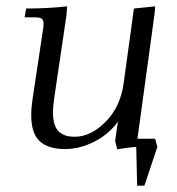

<svg xmlns="http://www.w3.org/2000/svg" viewBox="-20 -466 562 609"><path d="M58.1 -411.1 63 -439Q129.9 -439 192.9 -445.8L190.9 -418L151.9 -154.8Q147.9 -124.5 147.9 -110.8Q147.9 -85.9 153.8 -69.3Q159.7 -52.7 170.7 -45.2Q181.6 -37.6 192.1 -34.9Q202.6 -32.2 216.8 -32.2Q268.1 -32.2 314.9 -79.6Q361.8 -127 372.1 -201.2L404.8 -439L472.2 -445.8L470.2 -421.9L416 -25.9H472.2L479 0L438 123H415L412.1 0Q381.8 2 352.1 7.8L345.2 -19L354 -80.1Q324.2 -39.1 278.1 -16.1Q231.9 6.8 186 6.8Q133.3 6.8 106.2 -17.8Q79.1 -42.5 79.1 -100.1Q79.1 -124.5 83 -149.9L115.2 -363.8Q118.2 -380.9 118.2 -391.1Q118.2 -402.8 111.8 -407Q105.5 -411.1 87.9 -411.1Z"/></svg>

Font: Dihjauti
Style: Italic
Weight: 400
Italic angle: -9°
Designer: T. Christopher White
Version: Version 3.0.0